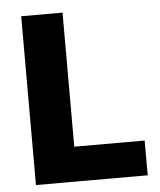

<svg xmlns="http://www.w3.org/2000/svg" viewBox="-49 -682 604 724"><g transform="rotate(-5 253.5 -319.5)"><path d="M214.5 0H58V-639H214.5ZM147 -131.5H481V0H147Z"/></g></svg>

Font: Anek Bangla
Style: Bold
Weight: 700
Designer: Sulekha Rajkumar (Bangla), Yesha Goshar (Latin)
Foundry: Ek Type
Version: Version 1.003